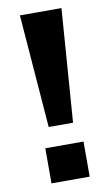

<svg xmlns="http://www.w3.org/2000/svg" viewBox="-82 -748 459 792"><g transform="rotate(-10 147.5 -352.5)"><path d="M97 -231 60 -705H234L199 -231ZM68 0V-147H228V0Z"/></g></svg>

Font: Nunito Sans 7pt SemiExpanded
Style: Bold
Weight: 700
Width: 6
Designer: Vernon Adams
Foundry: Vernon Adams
Version: Version 3.101;gftools[0.9.27]